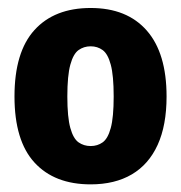

<svg xmlns="http://www.w3.org/2000/svg" viewBox="-20 -770 465 493"><path d="M212.8 -296.6Q119.8 -296.6 68.5 -352.7Q17.2 -408.7 17.2 -522.3Q17.2 -636.4 68.5 -692.9Q119.8 -749.5 212.8 -749.5Q306.1 -749.5 356.9 -691.5Q407.7 -633.6 407.7 -522.3Q407.7 -448.2 384.8 -398Q361.9 -347.8 318.4 -322.2Q274.9 -296.6 212.8 -296.6ZM212.8 -395Q230.3 -395 243.6 -404.5Q257 -414 264.4 -441.4Q271.9 -468.7 271.9 -522.3Q271.9 -576.2 264.4 -603.9Q257 -631.7 243.6 -641.4Q230.3 -651.1 212.8 -651.1Q195.3 -651.1 181.7 -641.4Q168.2 -631.7 160.6 -603.9Q152.9 -576.2 152.9 -522.3Q152.9 -468.7 160.6 -441.4Q168.2 -414 181.7 -404.5Q195.3 -395 212.8 -395Z"/></svg>

Font: Encode Sans SC Condensed Thin
Style: Regular
Weight: 100
Width: 3
Designer: Multiple Designers
Foundry: Impallari Type
Version: Version 3.002